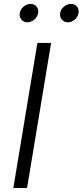

<svg xmlns="http://www.w3.org/2000/svg" viewBox="-20 -943 415 963"><path d="M236.3 -727.5 115.7 0H46.9L167.5 -727.5ZM320.3 -831.1Q301.3 -831.1 290 -844.7Q278.8 -858.4 281.7 -877.4Q284.7 -896.5 300.8 -909.9Q316.9 -923.3 335.9 -923.3Q355 -923.3 366 -909.9Q377 -896.5 374 -877.4Q370.6 -858.4 355 -844.7Q339.4 -831.1 320.3 -831.1ZM117.7 -831.1Q98.6 -831.1 87.4 -844.7Q76.2 -858.4 79.1 -877.4Q82.5 -896.5 98.4 -909.9Q114.3 -923.3 133.3 -923.3Q152.3 -923.3 163.3 -909.9Q174.3 -896.5 171.4 -877.4Q168 -858.4 152.3 -844.7Q136.7 -831.1 117.7 -831.1Z"/></svg>

Font: Inter 18pt Light
Style: Italic
Weight: 300
Italic angle: -9.3988°
Designer: Rasmus Andersson
Foundry: rsms
Version: Version 4.001;git-66647c0bb